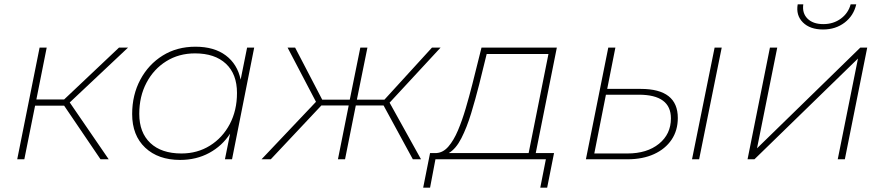

<svg xmlns="http://www.w3.org/2000/svg" viewBox="-20 -740 4109 892"><path d="M447 0 278 -249H143L93 0H60L164 -519H197L149 -278H278L533 -519H575L304 -264L485 0Z M817 3Q715 3 654.5 -54Q594 -111 594 -210Q594 -299 632 -370Q670 -441 736 -482Q802 -523 888 -523Q975 -523 1029 -482.5Q1083 -442 1098 -370L1128 -519H1161L1058 0H1025L1049 -119Q1012 -62 952 -29.5Q892 3 817 3ZM823 -27Q897 -27 955.5 -63.5Q1014 -100 1047.5 -163.5Q1081 -227 1081 -308Q1081 -396 1029.5 -444Q978 -492 886 -492Q811 -492 752.5 -455.5Q694 -419 660.5 -355.5Q627 -292 627 -211Q627 -124 678.5 -75.5Q730 -27 823 -27Z M1898 0 1762 -250H1633L1583 0H1550L1600 -250H1473L1238 0H1195L1448 -267L1316 -519H1351L1477 -277H1605L1654 -519H1687L1638 -277H1766L1987 -519H2027L1790 -263L1936 0Z M1946 132 1978 -29H2008Q2039 -31 2063.5 -59.5Q2088 -88 2107.5 -134Q2127 -180 2143.5 -236Q2160 -292 2175 -351L2217 -519H2567L2469 -29H2554L2522 132H2490L2516 0H2003L1978 132ZM2436 -29 2528 -489H2241L2206 -347Q2189 -280 2169 -214Q2149 -148 2123.5 -98Q2098 -48 2065 -29Z M2957 -327Q3129 -327 3129 -192Q3129 -134 3100 -91Q3071 -48 3018.5 -24Q2966 0 2895 0H2702L2806 -519H2839L2801 -327ZM2895 -27Q2986 -27 3041.5 -72Q3097 -117 3097 -190Q3097 -300 2948 -300H2795L2741 -27ZM3195 0 3300 -519H3333L3228 0Z M3453 0 3557 -519H3591L3497 -51L3977 -519H4009L3905 0H3872L3966 -468L3485 0ZM3804 -603Q3743 -603 3710 -636Q3677 -669 3686 -720H3712Q3706 -679 3731.5 -653.5Q3757 -628 3805 -628Q3852 -628 3886.5 -653.5Q3921 -679 3932 -720H3958Q3946 -667 3904 -635Q3862 -603 3804 -603Z"/></svg>

Font: Montserrat ExtraLight
Style: Italic
Weight: 200
Italic angle: -11.3°
Designer: Julieta Ulanovsky
Foundry: Julieta Ulanovsky
Version: Version 9.000; ttfautohint (v1.8.4.7-5d5b)